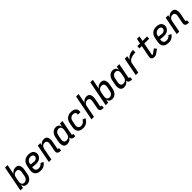

<svg xmlns="http://www.w3.org/2000/svg" viewBox="672 -2992 5255 5255"><g transform="rotate(-45 3300.0 -364.0)"><path d="M258 12Q233 12 209.5 5Q186 -2 168.5 -17.5Q151 -33 141.5 -54.5Q132 -76 127 -100L108 0H10L154 -740H252L196 -453Q210 -474 228.5 -491.5Q247 -509 269 -520.5Q291 -532 314.5 -537Q338 -542 361 -542Q389 -542 414.5 -533.5Q440 -525 456.5 -506Q473 -487 482 -462Q491 -437 493 -410.5Q495 -384 492.5 -356Q490 -328 484 -300L461 -180Q456 -156 448.5 -132.5Q441 -109 427.5 -86.5Q414 -64 395.5 -45Q377 -26 354.5 -12.5Q332 1 307 6.5Q282 12 258 12ZM236 -73Q259 -73 283 -82Q307 -91 324.5 -109.5Q342 -128 351.5 -150.5Q361 -173 366 -196L389 -316Q393 -333 394 -350Q395 -367 392.5 -383Q390 -399 384 -413.5Q378 -428 366.5 -438Q355 -448 339.5 -452.5Q324 -457 307 -457Q285 -457 262 -450Q239 -443 220 -427.5Q201 -412 190.5 -390.5Q180 -369 175 -347L152 -227Q148 -209 146.5 -191Q145 -173 147 -155.5Q149 -138 155.5 -122.5Q162 -107 173 -95.5Q184 -84 201 -78.5Q218 -73 236 -73Z M793 12Q760 12 728.5 6.5Q697 1 670 -13Q643 -27 623.5 -50.5Q604 -74 594.5 -103Q585 -132 585.5 -164.5Q586 -197 593 -230L616 -350Q621 -376 631 -402.5Q641 -429 658 -452Q675 -475 698 -493.5Q721 -512 747.5 -523Q774 -534 801 -538Q828 -542 854 -542Q882 -542 909 -538Q936 -534 959.5 -524Q983 -514 1002 -497Q1021 -480 1032 -457.5Q1043 -435 1047 -408Q1051 -381 1046 -354Q1041 -332 1030.5 -311.5Q1020 -291 1004 -273.5Q988 -256 968 -243Q948 -230 926.5 -222.5Q905 -215 883 -212.5Q861 -210 839 -210Q820 -210 801 -211Q782 -212 763.5 -213.5Q745 -215 726 -216.5Q707 -218 689 -223L687 -214Q684 -195 683.5 -177Q683 -159 687 -142.5Q691 -126 701 -112Q711 -98 725 -89Q739 -80 757 -76.5Q775 -73 793 -73Q812 -73 831 -76.5Q850 -80 868.5 -89Q887 -98 902.5 -111.5Q918 -125 929 -142L1009 -104Q992 -77 967.5 -54Q943 -31 914 -15.5Q885 0 854 6Q823 12 793 12ZM843 -291Q860 -291 877.5 -295.5Q895 -300 910 -310Q925 -320 936 -335.5Q947 -351 950 -368Q954 -388 947.5 -406.5Q941 -425 927 -436.5Q913 -448 894 -452.5Q875 -457 855 -457Q839 -457 821.5 -454Q804 -451 788.5 -443.5Q773 -436 759 -424Q745 -412 735 -397Q725 -382 719.5 -366Q714 -350 711 -334L706 -310Q722 -304 739 -302Q756 -300 774 -298.5Q792 -297 809 -294Q826 -291 843 -291Z M1574 12H1540Q1524 12 1508.5 9.5Q1493 7 1479.5 1Q1466 -5 1455 -15.5Q1444 -26 1438.5 -40Q1433 -54 1433 -70Q1433 -86 1436 -102L1477 -316Q1481 -333 1482.5 -349.5Q1484 -366 1482 -382Q1480 -398 1474.5 -412.5Q1469 -427 1458 -437.5Q1447 -448 1432 -452.5Q1417 -457 1400 -457Q1379 -457 1357 -449.5Q1335 -442 1317.5 -426Q1300 -410 1289.5 -389Q1279 -368 1275 -347L1208 0H1110L1213 -530H1311L1296 -455Q1309 -475 1327 -492Q1345 -509 1366 -520.5Q1387 -532 1409.5 -537Q1432 -542 1454 -542Q1482 -542 1507 -533Q1532 -524 1548 -505Q1564 -486 1572 -461Q1580 -436 1581.5 -409.5Q1583 -383 1580.5 -355.5Q1578 -328 1572 -300L1534 -102Q1532 -96 1533 -90.5Q1534 -85 1537.5 -81Q1541 -77 1546 -75Q1551 -73 1557 -73H1574Z M1815 12Q1787 12 1762 3.5Q1737 -5 1720 -24Q1703 -43 1694.5 -68Q1686 -93 1683.5 -119.5Q1681 -146 1684 -174Q1687 -202 1693 -230L1716 -350Q1721 -374 1728.5 -397.5Q1736 -421 1749 -443.5Q1762 -466 1781 -485Q1800 -504 1822.5 -517.5Q1845 -531 1869.5 -536.5Q1894 -542 1918 -542Q1943 -542 1966.5 -535Q1990 -528 2007.5 -512.5Q2025 -497 2035 -475.5Q2045 -454 2049 -430L2069 -530H2167L2084 -102Q2082 -96 2083 -90.5Q2084 -85 2087.5 -81Q2091 -77 2096 -75Q2101 -73 2107 -73H2124V12H2090Q2069 12 2048.5 7.5Q2028 3 2012.5 -9Q1997 -21 1989 -39.5Q1981 -58 1982 -80Q1969 -58 1950 -40Q1931 -22 1908.5 -10Q1886 2 1862 7Q1838 12 1815 12ZM1870 -73Q1892 -73 1915 -80Q1938 -87 1957 -102.5Q1976 -118 1986.5 -139.5Q1997 -161 2001 -183L2025 -303Q2028 -321 2029.5 -339Q2031 -357 2029.5 -374.5Q2028 -392 2021.5 -407.5Q2015 -423 2004 -434.5Q1993 -446 1976 -451.5Q1959 -457 1941 -457Q1918 -457 1894 -448Q1870 -439 1852.5 -420.5Q1835 -402 1825 -379.5Q1815 -357 1811 -334L1787 -214Q1784 -197 1783 -180Q1782 -163 1784 -147Q1786 -131 1792.5 -116.5Q1799 -102 1810.5 -92Q1822 -82 1837.5 -77.5Q1853 -73 1870 -73Z M2436 12Q2403 12 2372.5 6.5Q2342 1 2315.5 -14Q2289 -29 2270.5 -52Q2252 -75 2243.5 -104Q2235 -133 2235.5 -165Q2236 -197 2243 -230L2266 -350Q2271 -376 2280.5 -401.5Q2290 -427 2306.5 -450.5Q2323 -474 2345.5 -492Q2368 -510 2393 -521.5Q2418 -533 2445 -537.5Q2472 -542 2498 -542Q2525 -542 2551.5 -538.5Q2578 -535 2602 -525.5Q2626 -516 2645 -500Q2664 -484 2675.5 -462Q2687 -440 2690 -413.5Q2693 -387 2688 -360L2687 -354H2590V-358Q2594 -379 2590 -399Q2586 -419 2572.5 -432.5Q2559 -446 2539.5 -451.5Q2520 -457 2499 -457Q2475 -457 2450 -448.5Q2425 -440 2405.5 -422Q2386 -404 2375.5 -380.5Q2365 -357 2361 -334L2337 -214Q2334 -196 2333 -178Q2332 -160 2336 -143.5Q2340 -127 2348.5 -113Q2357 -99 2371 -90Q2385 -81 2401.5 -77Q2418 -73 2436 -73Q2458 -73 2480.5 -79Q2503 -85 2523 -98.5Q2543 -112 2557.5 -131Q2572 -150 2582 -171L2666 -139Q2650 -106 2626.5 -76.5Q2603 -47 2572 -26.5Q2541 -6 2505.5 3Q2470 12 2436 12Z M3224 12H3190Q3174 12 3158.5 9.5Q3143 7 3129.5 1Q3116 -5 3105 -15.5Q3094 -26 3088.5 -40Q3083 -54 3083 -70Q3083 -86 3086 -102L3127 -316Q3131 -333 3132.5 -349.5Q3134 -366 3132 -382Q3130 -398 3124.5 -412.5Q3119 -427 3108 -437.5Q3097 -448 3082 -452.5Q3067 -457 3050 -457Q3029 -457 3007 -449.5Q2985 -442 2967.5 -426Q2950 -410 2939.5 -389Q2929 -368 2925 -347L2858 0H2760L2904 -740H3002L2946 -455Q2959 -475 2977 -492Q2995 -509 3016 -520.5Q3037 -532 3059.5 -537Q3082 -542 3104 -542Q3132 -542 3157 -533Q3182 -524 3198 -505Q3214 -486 3222 -461Q3230 -436 3231.5 -409.5Q3233 -383 3230.5 -355.5Q3228 -328 3222 -300L3184 -102Q3182 -96 3183 -90.5Q3184 -85 3187.5 -81Q3191 -77 3196 -75Q3201 -73 3207 -73H3224Z M3558 12Q3533 12 3509.5 5Q3486 -2 3468.5 -17.5Q3451 -33 3441.5 -54.5Q3432 -76 3427 -100L3408 0H3310L3454 -740H3552L3496 -453Q3510 -474 3528.5 -491.5Q3547 -509 3569 -520.5Q3591 -532 3614.5 -537Q3638 -542 3661 -542Q3689 -542 3714.5 -533.5Q3740 -525 3756.5 -506Q3773 -487 3782 -462Q3791 -437 3793 -410.5Q3795 -384 3792.5 -356Q3790 -328 3784 -300L3761 -180Q3756 -156 3748.5 -132.5Q3741 -109 3727.5 -86.5Q3714 -64 3695.5 -45Q3677 -26 3654.5 -12.5Q3632 1 3607 6.5Q3582 12 3558 12ZM3536 -73Q3559 -73 3583 -82Q3607 -91 3624.5 -109.5Q3642 -128 3651.5 -150.5Q3661 -173 3666 -196L3689 -316Q3693 -333 3694 -350Q3695 -367 3692.5 -383Q3690 -399 3684 -413.5Q3678 -428 3666.5 -438Q3655 -448 3639.5 -452.5Q3624 -457 3607 -457Q3585 -457 3562 -450Q3539 -443 3520 -427.5Q3501 -412 3490.5 -390.5Q3480 -369 3475 -347L3452 -227Q3448 -209 3446.5 -191Q3445 -173 3447 -155.5Q3449 -138 3455.5 -122.5Q3462 -107 3473 -95.5Q3484 -84 3501 -78.5Q3518 -73 3536 -73Z M4015 12Q3987 12 3962 3.5Q3937 -5 3920 -24Q3903 -43 3894.5 -68Q3886 -93 3883.5 -119.5Q3881 -146 3884 -174Q3887 -202 3893 -230L3916 -350Q3921 -374 3928.5 -397.5Q3936 -421 3949 -443.5Q3962 -466 3981 -485Q4000 -504 4022.5 -517.5Q4045 -531 4069.5 -536.5Q4094 -542 4118 -542Q4143 -542 4166.5 -535Q4190 -528 4207.5 -512.5Q4225 -497 4235 -475.5Q4245 -454 4249 -430L4269 -530H4367L4284 -102Q4282 -96 4283 -90.5Q4284 -85 4287.5 -81Q4291 -77 4296 -75Q4301 -73 4307 -73H4324V12H4290Q4269 12 4248.5 7.5Q4228 3 4212.5 -9Q4197 -21 4189 -39.5Q4181 -58 4182 -80Q4169 -58 4150 -40Q4131 -22 4108.5 -10Q4086 2 4062 7Q4038 12 4015 12ZM4070 -73Q4092 -73 4115 -80Q4138 -87 4157 -102.5Q4176 -118 4186.5 -139.5Q4197 -161 4201 -183L4225 -303Q4228 -321 4229.5 -339Q4231 -357 4229.5 -374.5Q4228 -392 4221.5 -407.5Q4215 -423 4204 -434.5Q4193 -446 4176 -451.5Q4159 -457 4141 -457Q4118 -457 4094 -448Q4070 -439 4052.5 -420.5Q4035 -402 4025 -379.5Q4015 -357 4011 -334L3987 -214Q3984 -197 3983 -180Q3982 -163 3984 -147Q3986 -131 3992.5 -116.5Q3999 -102 4010.5 -92Q4022 -82 4037.5 -77.5Q4053 -73 4070 -73Z M4474 0 4577 -530H4675L4652 -414Q4674 -446 4703.5 -472Q4733 -498 4767 -514Q4801 -530 4836.5 -536Q4872 -542 4907 -542V-445Q4891 -445 4875.5 -444.5Q4860 -444 4844 -442.5Q4828 -441 4811.5 -438Q4795 -435 4779 -431Q4763 -427 4746.5 -421Q4730 -415 4715.5 -407.5Q4701 -400 4686 -389.5Q4671 -379 4659.5 -366Q4648 -353 4641 -337.5Q4634 -322 4631 -306L4572 0Z M5193 12Q5168 12 5145 6Q5122 0 5105.5 -16Q5089 -32 5085 -56Q5081 -80 5086 -105L5152 -445H5063V-530H5169L5197 -677H5295L5267 -530H5440L5439 -445H5250L5181 -89Q5180 -82 5183 -75.5Q5186 -69 5193 -69Q5198 -69 5202.5 -69.5Q5207 -70 5212 -73L5342 -165L5395 -99L5265 -7Q5249 4 5230 8Q5211 12 5193 12Z M5743 12Q5710 12 5678.5 6.5Q5647 1 5620 -13Q5593 -27 5573.5 -50.5Q5554 -74 5544.5 -103Q5535 -132 5535.5 -164.5Q5536 -197 5543 -230L5566 -350Q5571 -376 5581 -402.5Q5591 -429 5608 -452Q5625 -475 5648 -493.5Q5671 -512 5697.5 -523Q5724 -534 5751 -538Q5778 -542 5804 -542Q5832 -542 5859 -538Q5886 -534 5909.5 -524Q5933 -514 5952 -497Q5971 -480 5982 -457.5Q5993 -435 5997 -408Q6001 -381 5996 -354Q5991 -332 5980.5 -311.5Q5970 -291 5954 -273.5Q5938 -256 5918 -243Q5898 -230 5876.5 -222.5Q5855 -215 5833 -212.5Q5811 -210 5789 -210Q5770 -210 5751 -211Q5732 -212 5713.5 -213.5Q5695 -215 5676 -216.5Q5657 -218 5639 -223L5637 -214Q5634 -195 5633.5 -177Q5633 -159 5637 -142.5Q5641 -126 5651 -112Q5661 -98 5675 -89Q5689 -80 5707 -76.5Q5725 -73 5743 -73Q5762 -73 5781 -76.5Q5800 -80 5818.5 -89Q5837 -98 5852.5 -111.5Q5868 -125 5879 -142L5959 -104Q5942 -77 5917.5 -54Q5893 -31 5864 -15.5Q5835 0 5804 6Q5773 12 5743 12ZM5793 -291Q5810 -291 5827.5 -295.5Q5845 -300 5860 -310Q5875 -320 5886 -335.5Q5897 -351 5900 -368Q5904 -388 5897.5 -406.5Q5891 -425 5877 -436.5Q5863 -448 5844 -452.5Q5825 -457 5805 -457Q5789 -457 5771.5 -454Q5754 -451 5738.5 -443.5Q5723 -436 5709 -424Q5695 -412 5685 -397Q5675 -382 5669.5 -366Q5664 -350 5661 -334L5656 -310Q5672 -304 5689 -302Q5706 -300 5724 -298.5Q5742 -297 5759 -294Q5776 -291 5793 -291Z M6524 12H6490Q6474 12 6458.5 9.5Q6443 7 6429.5 1Q6416 -5 6405 -15.5Q6394 -26 6388.5 -40Q6383 -54 6383 -70Q6383 -86 6386 -102L6427 -316Q6431 -333 6432.5 -349.5Q6434 -366 6432 -382Q6430 -398 6424.5 -412.5Q6419 -427 6408 -437.5Q6397 -448 6382 -452.5Q6367 -457 6350 -457Q6329 -457 6307 -449.5Q6285 -442 6267.5 -426Q6250 -410 6239.5 -389Q6229 -368 6225 -347L6158 0H6060L6163 -530H6261L6246 -455Q6259 -475 6277 -492Q6295 -509 6316 -520.5Q6337 -532 6359.5 -537Q6382 -542 6404 -542Q6432 -542 6457 -533Q6482 -524 6498 -505Q6514 -486 6522 -461Q6530 -436 6531.5 -409.5Q6533 -383 6530.5 -355.5Q6528 -328 6522 -300L6484 -102Q6482 -96 6483 -90.5Q6484 -85 6487.5 -81Q6491 -77 6496 -75Q6501 -73 6507 -73H6524Z"/></g></svg>

Font: Lode Dark
Style: Bold Italic
Weight: 700
Italic angle: -11°
Monospace: yes
Designer: Belleve Invis
Foundry: Belleve Invis
Version: Version 29.2.0; ttfautohint (v1.8.3)